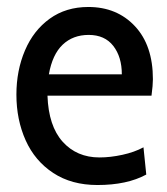

<svg xmlns="http://www.w3.org/2000/svg" viewBox="-20 -520 479 550"><path d="M27 -249Q27 -318 51.5 -375.5Q76 -433 122.5 -466.5Q169 -500 233 -500Q315 -500 366.5 -445Q418 -390 418 -293Q418 -276 414 -246H116Q119 -159 159.5 -114Q200 -69 265 -69Q296 -69 330.5 -76.5Q365 -84 391 -98L399 -20Q344 10 259 10Q185 10 132.5 -24.5Q80 -59 53.5 -118Q27 -177 27 -249ZM329 -307Q329 -357 304.5 -388.5Q280 -420 234 -420Q189 -420 159.5 -392Q130 -364 120 -307Z"/></svg>

Font: Cabin Condensed
Style: Regular
Weight: 400
Width: 3
Designer: Pablo Impallari
Foundry: Pablo Impallari. http://www.impallari.com Igino Marini. http://www.ikern.com
Version: Version 2.200